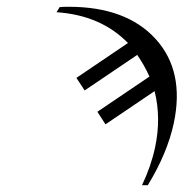

<svg xmlns="http://www.w3.org/2000/svg" viewBox="-20 -563 542 567"><path d="M357.9 -436Q277.8 -518.1 147 -526.9L156.2 -542Q164.6 -543 182.6 -543Q353 -543 439.5 -448Q525.9 -353 493.2 -199.2Q474.1 -110.4 416.5 -16.1H399.4Q426.3 -72.8 438 -127.9Q456.5 -214.4 436.5 -293.9L291.5 -195.8L267.6 -232.9L421.4 -336.9Q406.7 -369.6 385.3 -400.9L230 -295.9L205.6 -333Z"/></svg>

Font: Linux Biolinum
Style: Italic
Weight: 400
Italic angle: -12°
Designer: Philipp H. Poll
Foundry: Philipp H. Poll
Version: Version 1.1.3 ; ttfautohint (v0.9)